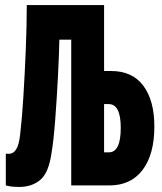

<svg xmlns="http://www.w3.org/2000/svg" viewBox="-20 -734 640 760"><path d="M62 -224Q58 -173 49 -152.5Q40 -132 26 -127Q16 -124 3 -126V0Q24 6 56 6Q106 6 139.5 -22Q173 -50 184 -129Q192 -174 198.5 -259.5Q205 -345 209.5 -433.5Q214 -522 215 -577H262V0H413Q498 0 544.5 -61.5Q591 -123 591 -233Q591 -336 547.5 -394.5Q504 -453 419 -453H392V-714H86Q86 -636 82 -537Q78 -438 72.5 -351Q67 -264 62 -224ZM392 -131V-322H410Q458 -322 458 -228Q458 -131 411 -131Z"/></svg>

Font: Noto Sans Mono Extra
Style: Regular
Weight: 800
Designer: Monotype Design Team
Foundry: Monotype Imaging Inc.
Version: Version 1.900